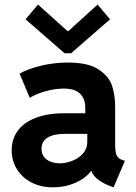

<svg xmlns="http://www.w3.org/2000/svg" viewBox="-20 -800 586 828"><path d="M30.3 -152.3Q30.3 -199.7 56.2 -235.6Q82 -271.5 133.3 -291.5Q184.6 -311.5 257.8 -311.5H347.7V-336.9Q347.7 -373.5 325.4 -395.8Q303.2 -418 254.9 -418Q217.8 -418 176.3 -406.5Q134.8 -395 108.4 -377.9L64.5 -482.4Q97.7 -502 154.8 -516.1Q211.9 -530.3 273.4 -530.3Q361.3 -530.3 406.2 -499.8Q451.2 -469.2 463.9 -428.5Q476.6 -387.7 476.6 -338.9V-175.8Q476.6 -145 482.9 -130.6Q489.3 -116.2 506.8 -110.4L518.6 -106.4L469.7 7.8L454.1 2Q390.6 -22 373.5 -62.5H372.6Q350.6 -32.2 305.9 -12.2Q261.2 7.8 208 7.8Q156.2 7.8 115.7 -13.2Q75.2 -34.2 52.7 -70.8Q30.3 -107.4 30.3 -152.3ZM238.3 -95.7Q262.2 -95.7 289.8 -105.7Q317.4 -115.7 336.9 -137Q356.4 -158.2 356.4 -189.5V-222.7H258.8Q210.9 -222.7 185.1 -206.5Q159.2 -190.4 159.2 -158.2Q159.2 -128.9 180.9 -112.3Q202.6 -95.7 238.3 -95.7ZM271 -666H274.9L400.9 -780.3L454.6 -716.8L286.6 -570.3H258.3L90.3 -716.8L144 -780.3Z"/></svg>

Font: Reddit Sans Fudge
Style: Bold
Weight: 700
Designer: Stephen Hutchings
Foundry: Reddit
Version: Version 1.013